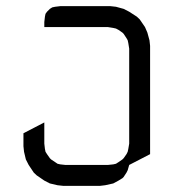

<svg xmlns="http://www.w3.org/2000/svg" viewBox="-20 -604 581 624"><path d="M56.2 -128.9V-170.9L124 -206.1V-137.2L126 -120.1L127.9 -110.8L132.8 -103L142.1 -89.8L146 -85.9L159.2 -77.1L167 -71.8L175.8 -69.8L192.9 -67.9H330.1L348.1 -69.8L356.9 -71.8L365.2 -77.1L377.9 -85.9L381.8 -89.8L391.1 -103L395 -110.8L397 -120.1L399.9 -137.2V-445.8L397 -463.9L395 -473.1L391.1 -480L381.8 -494.1L377.9 -498L365.2 -506.8L356.9 -511.2L348.1 -513.2L330.1 -516.1H124V-532.2L126 -549.8L127.9 -559.1L132.8 -565.9L142.1 -575.2L149.9 -580.1L159.2 -582L175.8 -584H338.9L356.9 -582L381.8 -575.2L399.9 -565.9L424.8 -549.8L434.1 -541L451.2 -516.1L459 -498L465.8 -473.1L467.8 -455.1V-103L399.9 -67.9L395 -50.8L391.1 -43L381.8 -28.8L377.9 -24.9L365.2 -17.1L348.1 -7.8L321.8 -2L305.2 0H185.1L167 -2L142.1 -7.8L124 -17.1L99.1 -34.2L89.8 -43L73.2 -67.9L64 -85.9L58.1 -110.8Z"/></svg>

Font: Petahja
Style: Regular
Weight: 400
Designer: T. Christopher White
Version: Version 1.1